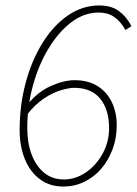

<svg xmlns="http://www.w3.org/2000/svg" viewBox="-20 -672 502 704"><path d="M212 12Q162 12 126 -15Q90 -42 71 -89Q52 -136 52 -196Q52 -286 74 -368Q96 -450 135.5 -514Q175 -578 228.5 -615Q282 -652 344 -652Q388 -652 416 -631.5Q444 -611 462 -576L440 -562Q422 -594 398.5 -610Q375 -626 342 -626Q288 -626 241 -590Q194 -554 157.5 -493.5Q121 -433 100.5 -357.5Q80 -282 80 -202Q80 -148 96 -105.5Q112 -63 142 -38.5Q172 -14 214 -14Q257 -14 295 -40Q333 -66 356.5 -109Q380 -152 380 -202Q380 -270 347.5 -310Q315 -350 252 -350Q234 -350 204.5 -341.5Q175 -333 142 -311.5Q109 -290 78 -250L80 -288Q118 -335 166 -356.5Q214 -378 254 -378Q303 -378 337.5 -356.5Q372 -335 390 -297.5Q408 -260 408 -212Q408 -165 392.5 -124Q377 -83 350.5 -52.5Q324 -22 288.5 -5Q253 12 212 12Z"/></svg>

Font: Source Sans 3
Style: Italic
Weight: 200
Italic angle: -11°
Designer: Paul D. Hunt
Foundry: Adobe
Version: Version 3.046;hotconv 1.0.118;makeotfexe 2.5.65603